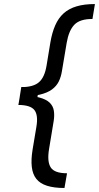

<svg xmlns="http://www.w3.org/2000/svg" viewBox="-20 -792 489 948"><path d="M77.6 -315.4 85 -361.8Q145 -361.8 172.9 -386.5Q200.7 -411.1 210 -468.8L228.5 -581.1Q236.8 -630.9 252.7 -667Q268.6 -703.1 294.4 -726.3Q320.3 -749.5 358.2 -760.7Q396 -772 448.7 -772L436.5 -698.2Q374.5 -698.7 346.9 -669.7Q319.3 -640.6 309.1 -579.6L285.6 -439.9Q281.2 -412.6 270.3 -389.9Q259.3 -367.2 236.6 -350.3Q213.9 -333.5 175.5 -324.5Q137.2 -315.4 77.6 -315.4ZM298.3 136.2Q246.6 136.2 212.2 125.2Q177.7 114.3 159.4 91.3Q141.1 68.4 137 32Q132.8 -4.4 141.1 -54.7L159.7 -166Q169.4 -223.1 150.1 -248.3Q130.9 -273.4 70.8 -273.9L78.6 -320.3Q137.2 -320.3 172.6 -311Q208 -301.8 225.1 -285.2Q242.2 -268.6 245.8 -245.6Q249.5 -222.7 245.1 -194.8L222.2 -56.2Q211.9 5.9 230.5 34.7Q249 63.5 311 63.5ZM70.8 -273.4 85.4 -362.3H173.3L158.2 -273.4Z"/></svg>

Font: Inter Variable
Style: Italic
Weight: 400
Italic angle: -9.39999°
Designer: Rasmus Andersson
Foundry: rsms
Version: Version 4.001;git-9221beed3